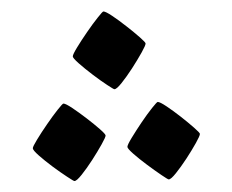

<svg xmlns="http://www.w3.org/2000/svg" viewBox="-20 -325 411 340"><path d="M237.8 -248Q237.8 -244.6 230.7 -231.9Q223.6 -219.2 213.9 -204.1Q204.1 -189 195.3 -178Q186.5 -167 182.6 -167Q181.2 -167 169.7 -174.6Q158.2 -182.1 144 -192.9Q129.9 -203.6 119.4 -212.9Q108.9 -222.2 108.9 -225.1Q108.9 -228.5 116.5 -241Q124 -253.4 134.3 -268.3Q144.5 -283.2 153.1 -293.9Q161.6 -304.7 163.1 -304.7Q167 -304.7 178.7 -296.9Q190.4 -289.1 204.1 -278.3Q217.8 -267.6 227.8 -258.8Q237.8 -250 237.8 -248ZM167 -85Q167 -82 159.9 -69.3Q152.8 -56.6 143.1 -41.5Q133.3 -26.4 124.5 -15.4Q115.7 -4.4 111.8 -4.4Q110.4 -4.4 98.9 -12Q87.4 -19.5 73.2 -30Q59.1 -40.5 48.6 -49.8Q38.1 -59.1 38.1 -62.5Q38.1 -65.4 45.7 -77.9Q53.2 -90.3 63.5 -105.2Q73.7 -120.1 82.3 -130.9Q90.8 -141.6 92.3 -141.6Q96.2 -141.6 107.9 -133.8Q119.6 -126 133.3 -115.5Q147 -105 157 -96.2Q167 -87.4 167 -85ZM334 -87.9Q334 -84.5 326.9 -71.8Q319.8 -59.1 310.1 -44.2Q300.3 -29.3 291.5 -18.3Q282.7 -7.3 278.8 -7.3Q277.3 -7.3 266.1 -14.9Q254.9 -22.5 240.7 -33Q226.6 -43.5 216.1 -52.7Q205.6 -62 205.6 -64.9Q205.6 -68.4 213.1 -80.8Q220.7 -93.3 230.7 -108.2Q240.7 -123 249.3 -133.8Q257.8 -144.5 259.3 -144.5Q263.2 -144.5 274.9 -136.7Q286.6 -128.9 300.3 -118.2Q314 -107.4 324 -98.6Q334 -89.8 334 -87.9Z"/></svg>

Font: Scheherazade New Rohingya
Style: Regular
Weight: 400
Designer: SIL International
Foundry: SIL International
Version: Version 3.000 ; LngRng